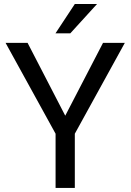

<svg xmlns="http://www.w3.org/2000/svg" viewBox="-20 -921 641 941"><path d="M115.2 -710.9 299.8 -354 484.9 -710.9H591.8L346.7 -265.6V0H252.4V-265.6L7.3 -710.9ZM252 -757.8 346.7 -901.4H455.6L324.7 -757.8Z"/></svg>

Font: Vazirmatn RD UI FD
Style: Regular
Weight: 400
Designer: Saber Rastikerdar
Foundry: Saber Rastikerdar
Version: Version 33.003